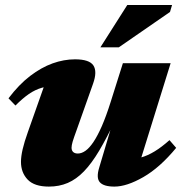

<svg xmlns="http://www.w3.org/2000/svg" viewBox="-20 -710 706 746"><path d="M365.5 -59 423 -252 427.5 -242.5Q394.5 -173.5 365.2 -124.2Q336 -75 306.2 -44.2Q276.5 -13.5 243.2 0.8Q210 15 170 15Q113.5 15 87.5 -12.2Q61.5 -39.5 61.5 -81Q61.5 -102 68 -130.2Q74.5 -158.5 88.5 -197.5L169 -425.5L204.5 -376.5Q170 -377 143.2 -369.2Q116.5 -361.5 92.2 -344.8Q68 -328 40 -300L13 -328Q53.5 -381.5 97 -414.8Q140.5 -448 184.5 -463.8Q228.5 -479.5 271.5 -479.5Q327 -479.5 342.8 -455.8Q358.5 -432 341.5 -384.5L277.5 -204Q266.5 -174 262.2 -159.5Q258 -145 258 -136Q258 -125.5 264.2 -119.5Q270.5 -113.5 282.5 -113.5Q297 -113.5 312.2 -124.2Q327.5 -135 343.2 -158.5Q359 -182 375.8 -220.2Q392.5 -258.5 410 -314L457.5 -464.5H643L509.5 -35L472.5 -90.5Q502.5 -91 528.2 -98.2Q554 -105.5 580.8 -121.8Q607.5 -138 638.5 -165.5L664.5 -135.5Q601.5 -59 537 -22Q472.5 15 424.5 15Q383 15 368 -1.8Q353 -18.5 365.5 -59ZM370 -526 474.5 -690.5H648.5L640.5 -663.5L441.5 -526Z"/></svg>

Font: Newsreader ExtraBold
Style: Italic
Weight: 800
Italic angle: -17°
Designer: Hugues Gentile
Foundry: Production Type
Version: Version 1.003